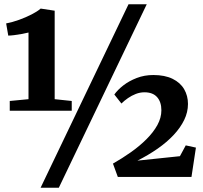

<svg xmlns="http://www.w3.org/2000/svg" viewBox="-20 -835 959 906"><path d="M114.5 -367V-681.5Q103.5 -678.5 84.5 -675Q65.5 -671.5 47 -669.2Q28.5 -667 19 -667L9 -724.5Q38.5 -730 70.2 -741.5Q102 -753 129.2 -767Q156.5 -781 172 -794.5L238 -784.5V-367L318.5 -358.5V-312.5H26V-358.5ZM586.5 -815H672.5L257.5 51H171.5ZM513 -63Q557 -88 598 -117Q639 -146 671.5 -178.5Q704 -211 722.8 -245.2Q741.5 -279.5 741.5 -314.5Q741.5 -354 721.2 -376.8Q701 -399.5 661.5 -399.5Q641 -399.5 621 -391.8Q601 -384 583.8 -372Q566.5 -360 553 -346.5L519.5 -389Q535 -411 562 -432Q589 -453 625.2 -467Q661.5 -481 703.5 -481Q758 -481 794.5 -463Q831 -445 849 -414Q867 -383 867 -344.5Q867 -305.5 849.2 -269Q831.5 -232.5 799.5 -198.2Q767.5 -164 723.8 -133.5Q680 -103 628.5 -77L829 -98L856.5 -149L904.5 -138.5L883.5 0H536Z"/></svg>

Font: Merriweather 48pt Black
Style: Regular
Weight: 900
Version: Version 2.100